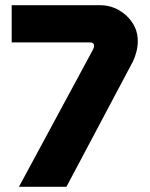

<svg xmlns="http://www.w3.org/2000/svg" viewBox="-20 -720 580 740"><path d="M53 0 338.3 -528.7Q342.7 -538 342.7 -543.7Q342.7 -549.3 338.8 -553Q335 -556.7 327.7 -556.7H25V-700H363.7Q404.7 -700 437.8 -681.2Q471 -662.3 491 -631.3Q511 -600.3 511 -561.7Q511 -541 505.8 -520.7Q500.7 -500.3 492.3 -483L236 0Z"/></svg>

Font: MuseoModerno Thin
Style: Regular
Weight: 100
Designer: Pablo Cosgaya, Héctor Gatti, Marcela Romero, and the Authors of The MuseoModerno Project.
Foundry: Omnibus-Type Team
Version: Version 1.003